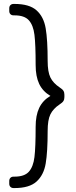

<svg xmlns="http://www.w3.org/2000/svg" viewBox="-20 -796 384 975"><path d="M161 -466Q161 -570 155 -619Q149 -668 126.5 -693Q104 -718 54 -718H49Q39 -718 33 -724Q27 -730 27 -740V-754Q27 -764 33 -770Q39 -776 49 -776H54Q129 -776 165.5 -743.5Q202 -711 212 -652Q222 -593 222 -487Q222 -431 236 -402.5Q250 -374 283 -352Q297 -343 302 -335Q307 -327 307 -315V-303Q307 -291 302 -283Q297 -275 283 -266Q250 -244 236 -215.5Q222 -187 222 -131Q222 -24 212 34.5Q202 93 165.5 126Q129 159 54 159H49Q39 159 33 153Q27 147 27 137V123Q27 113 33 107Q39 101 49 101H54Q104 101 126.5 76Q149 51 155 1.5Q161 -48 161 -152Q161 -210 179 -248Q197 -286 236 -309Q197 -332 179 -370Q161 -408 161 -466Z"/></svg>

Font: Hezaedrus Light
Style: Regular
Weight: 300
Designer: Hubert & Fischer
Foundry: Hubert & Fischer
Version: Version 1.10;September 3, 2019;FontCreator 11.5.0.2425 64-bi